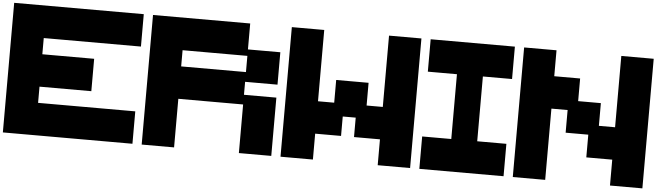

<svg xmlns="http://www.w3.org/2000/svg" viewBox="-56 -1238 5117 1476"><g transform="rotate(5 2503.0 -500.0)"><path d="M0 0V-1000H1000V-750H250V-625H649.9V-375H250V-250H1000V0Z M1821.3 -625V-750H1321.3V-625ZM1071.3 0V-1000H1821.3V-799.8H2071.3V-549.8H1821.3V-449.7H2071.3V0H1821.3V-375H1321.3V0Z M2142.6 0V-1000H2392.6V-449.7H2517.6V-625H2767.6V-449.7H2892.6V-1000H3142.6V0H2892.6V-199.7H2692.4V-349.6H2592.3V-199.7H2392.6V0Z M3213.9 0V-250H3438.5V-750H3213.9V-1000H3863.8V-750H3638.7V-250H3863.8V0Z M3935.1 0V-1000H4185.1V-799.8H4384.8V-625H4560.1V-449.7H4685.1V-1000H4935.1V0H4685.1V-199.7H4484.9V-375H4310.1V-549.8H4185.1V0Z"/></g></svg>

Font: Minecraft five bold
Style: Regular
Weight: 400
Designer: AngelloENF2
Foundry: https://fontstruct.com
Version: Version 1.0